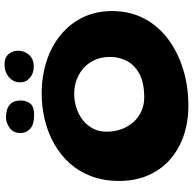

<svg xmlns="http://www.w3.org/2000/svg" viewBox="-22 -779 854 850"><g transform="rotate(-90 405.0 -354.0)"><path d="M362 53Q290 53 229 32Q168 11 123.2 -28.8Q78.5 -68.5 53.8 -125.2Q29 -182 29 -253.5Q29 -322.5 50 -377.5Q71 -432.5 108.2 -473.5Q145.5 -514.5 194.8 -542Q244 -569.5 300.5 -583Q357 -596.5 416.5 -596.5Q492.5 -596.5 558.8 -575Q625 -553.5 675 -512.8Q725 -472 753 -414.5Q781 -357 781 -285Q781 -205.5 748 -142.8Q715 -80 656.5 -36.5Q598 7 522.5 30Q447 53 362 53ZM398 -142.5Q463.5 -142.5 503 -163.8Q542.5 -185 560.2 -219.5Q578 -254 578 -293Q578 -330 565.5 -359.2Q553 -388.5 530.5 -409.2Q508 -430 478.5 -441.2Q449 -452.5 414.5 -452.5Q382 -452.5 351.8 -442.5Q321.5 -432.5 298 -414Q274.5 -395.5 260.8 -369Q247 -342.5 247 -310.5Q247 -273.5 258.2 -243Q269.5 -212.5 289.8 -190Q310 -167.5 337.8 -155Q365.5 -142.5 398 -142.5ZM321.5 -630Q278.5 -630 259.8 -647.5Q241 -665 241 -689.5Q241 -722 263.8 -738.2Q286.5 -754.5 310 -754.5Q329.5 -754.5 346.8 -749Q364 -743.5 374.5 -729.2Q385 -715 385 -689Q385 -664 371.5 -647Q358 -630 321.5 -630ZM536.5 -631.5Q505.5 -631.5 485.5 -648.5Q465.5 -665.5 465.5 -691Q465.5 -722 488.5 -741.5Q511.5 -761 545 -761Q575.5 -761 590.5 -742.8Q605.5 -724.5 605.5 -701Q605.5 -672.5 586.8 -652Q568 -631.5 536.5 -631.5Z"/></g></svg>

Font: Gluten SemiBold
Style: Regular
Weight: 600
Designer: Tyler Finck
Foundry: Etcetera Type Company
Version: Version 1.300